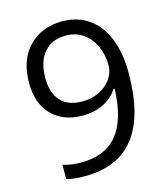

<svg xmlns="http://www.w3.org/2000/svg" viewBox="-110 -810 791 906"><g transform="rotate(-15 286.0 -357.0)"><path d="M518.1 -409.2Q518.1 9.8 193.8 9.8Q137.2 9.8 104 0V-69.8Q143.1 -57.1 192.9 -57.1Q310.1 -57.1 369.9 -129.6Q429.7 -202.1 435.1 -352.1H429.2Q402.3 -311.5 357.9 -290.3Q313.5 -269 257.8 -269Q163.1 -269 107.4 -325.7Q51.8 -382.3 51.8 -483.9Q51.8 -595.2 114 -659.7Q176.3 -724.1 277.8 -724.1Q350.6 -724.1 405 -686.8Q459.5 -649.4 488.8 -577.9Q518.1 -506.3 518.1 -409.2ZM277.8 -654.8Q208 -654.8 169.9 -609.9Q131.8 -564.9 131.8 -484.9Q131.8 -414.6 167 -374.3Q202.1 -334 273.9 -334Q318.4 -334 355.7 -352.1Q393.1 -370.1 414.6 -401.4Q436 -432.6 436 -466.8Q436 -518.1 416 -561.5Q396 -605 360.1 -629.9Q324.2 -654.8 277.8 -654.8Z"/></g></svg>

Font: f01722094
Style: Regular
Weight: 400
Foundry: Ascender Corporation
Version: Version 1.10